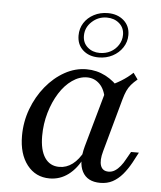

<svg xmlns="http://www.w3.org/2000/svg" viewBox="-50 -695 628 750"><g transform="rotate(5 264.5 -320.5)"><path d="M172 11.3Q116.9 11.3 83.6 -31.5Q50.4 -74.3 50.4 -145.5Q50.4 -200.5 69.2 -250.9Q88.1 -301.3 120.4 -340.8Q152.7 -380.3 193.8 -403.2Q234.8 -426.1 279.2 -426.1Q319.2 -426.1 354 -408.1Q388.7 -390.1 414.6 -357.9L360.1 -314.1Q354.2 -353.8 333.6 -374.2Q313.1 -394.7 284.2 -394.7Q254 -394.7 225.8 -374.9Q197.5 -355.2 176 -321Q154.5 -286.8 141.7 -243Q128.9 -199.2 128.9 -151.9Q128.9 -96.4 148.9 -66.6Q168.9 -36.9 205.7 -36.9Q234.1 -36.9 257.7 -54.8Q281.4 -72.8 299.7 -107.9L300.1 -83.3Q278 -37.5 245.2 -13.1Q212.5 11.3 172 11.3ZM370.5 11.3Q319.7 11.3 300.4 -25.5Q281.1 -62.2 298.3 -125.5L366.5 -368.2Q392.3 -378.4 417.4 -393.7Q442.5 -409 463.2 -428.5L481 -403.6Q466.6 -391.6 457 -380.4Q447.3 -369.1 440.9 -355.1Q434.5 -341 428.9 -320.8L371.4 -112.9Q361 -76 368.3 -55.6Q375.6 -35.2 399 -35.2Q412.7 -35.2 423.9 -42.4Q435.2 -49.5 445.3 -61.9Q455.4 -74.3 463.5 -89.8L480.3 -119.4H511L489.5 -78.7Q474.6 -51.7 457.3 -31.4Q439.9 -11.2 418.9 0.1Q397.8 11.3 370.5 11.3ZM321.7 -476.3Q283.9 -476.3 260.1 -497.8Q236.3 -519.3 236.3 -555Q236.3 -582.5 250.1 -604.3Q264 -626.1 288.5 -639Q312.9 -651.9 343.2 -651.9Q380.9 -651.9 405.5 -630.4Q430.1 -608.9 430.1 -573.2Q430.1 -546.5 415.4 -524.3Q400.8 -502.1 376.3 -489.2Q351.9 -476.3 321.7 -476.3ZM324 -494.1Q347.8 -494.1 366.6 -504.1Q385.5 -514.2 397.3 -532.4Q409.1 -550.6 409.1 -572.5Q409.1 -600.1 389.5 -617.1Q369.8 -634.2 340.8 -634.2Q307 -634.2 282.2 -611.2Q257.3 -588.3 257.3 -555.8Q257.3 -528.1 276.6 -511.1Q295.9 -494.1 324 -494.1Z"/></g></svg>

Font: Playfair 5pt SemiExpanded Light 12pt
Style: Italic
Weight: 300
Italic angle: -15.6°
Version: Version 2.000;gftools[0.9.28]